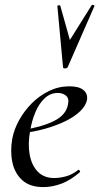

<svg xmlns="http://www.w3.org/2000/svg" viewBox="-20 -751 405 783"><path d="M157 12Q102 12 71 -16Q40 -44 30.5 -89Q21 -134 30 -185Q37 -223 58 -261Q79 -299 110 -330Q141 -361 180 -380Q219 -399 263 -399Q301 -399 319.5 -384.5Q338 -370 335 -345Q331 -321 307.5 -298Q284 -275 247 -257Q210 -239 164 -226Q118 -213 70 -208L72 -221Q147 -232 198 -256.5Q249 -281 257 -324Q263 -349 249.5 -360.5Q236 -372 216 -372Q186 -372 163 -351Q140 -330 125 -295Q110 -260 103 -218Q93 -164 101 -120.5Q109 -77 134 -51Q159 -25 201 -25Q224 -25 249.5 -32Q275 -39 299 -58Q301 -60 304.5 -56Q308 -52 306 -49Q268 -16 230.5 -2Q193 12 157 12ZM237 -477 214 -726Q214 -729 220 -729.5Q226 -730 226 -727L265 -588L354 -730Q356 -732 361 -730.5Q366 -729 365 -726L256 -477Q253 -472 245 -472Q237 -472 237 -477Z"/></svg>

Font: Cormorant Garamond Light Medium
Style: Italic
Weight: 500
Italic angle: -10°
Version: Version 4.001